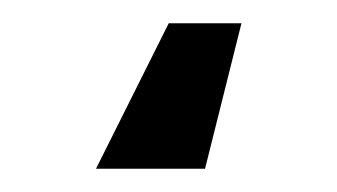

<svg xmlns="http://www.w3.org/2000/svg" viewBox="-20 -145 290 165"><path d="M125 -125H187.5L156.2 0H62.5Z"/></svg>

Font: Oldtimer
Style: Regular
Weight: 400
Designer: GGBotNet
Foundry: GGBotNet
Version: 1.00